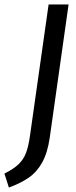

<svg xmlns="http://www.w3.org/2000/svg" viewBox="-65 -709 341 865"><path d="M159 -88Q149 -20 125 23Q101 66 65 91Q29 116 -25 136L-45 73Q-3 52 19 30.5Q41 9 52 -19.5Q63 -48 70 -97L154 -689H244Z"/></svg>

Font: Fira Sans Extra Condensed
Style: Italic
Weight: 400
Width: 3
Italic angle: -8°
Designer: Carrois Corporate & Edenspiekermann AG
Foundry: Carrois Corporate GbR & Edenspiekermann AG
Version: Version 4.203